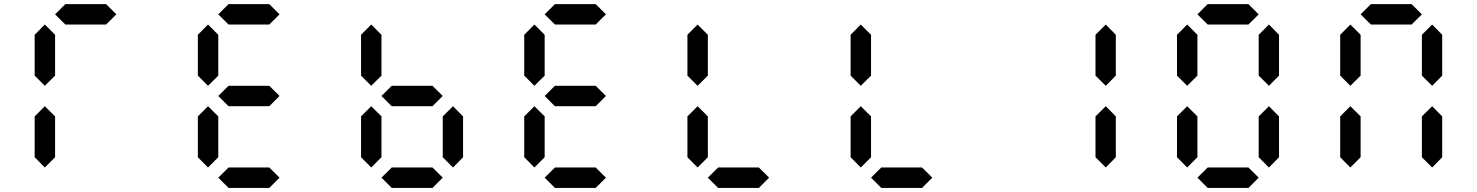

<svg xmlns="http://www.w3.org/2000/svg" viewBox="-20 -921 7238 941"><path d="M500 -800.8H300.3L250 -850.6L300.3 -900.9H500L550.3 -850.6ZM199.7 -100.1 149.9 -150.4V-350.6L199.7 -400.4L250 -350.6V-150.4ZM199.7 -500.5 149.9 -550.3V-750.5L199.7 -800.8L250 -750.5V-550.3Z M1299.8 -800.8H1100.1L1049.8 -850.6L1100.1 -900.9H1299.8L1350.1 -850.6ZM999.5 -100.1 949.7 -150.4V-350.6L999.5 -400.4L1049.8 -350.6V-150.4ZM999.5 -500.5 949.7 -550.3V-750.5L999.5 -800.8L1049.8 -750.5V-550.3ZM1299.8 -400.4H1100.1L1049.8 -450.7L1100.1 -500.5H1299.8L1350.1 -450.7ZM1299.8 0H1100.1L1049.8 -50.3L1100.1 -100.1H1299.8L1350.1 -50.3Z M1799.3 -100.1 1749.5 -150.4V-350.6L1799.3 -400.4L1849.6 -350.6V-150.4ZM2200.2 -100.1 2149.9 -150.4V-350.6L2200.2 -400.4L2249.5 -350.6V-150.4ZM1799.3 -500.5 1749.5 -550.3V-750.5L1799.3 -800.8L1849.6 -750.5V-550.3ZM2099.6 -400.4H1899.9L1849.6 -450.7L1899.9 -500.5H2099.6L2149.9 -450.7ZM2099.6 0H1899.9L1849.6 -50.3L1899.9 -100.1H2099.6L2149.9 -50.3Z M2899.4 -800.8H2699.7L2649.4 -850.6L2699.7 -900.9H2899.4L2949.7 -850.6ZM2599.1 -100.1 2549.3 -150.4V-350.6L2599.1 -400.4L2649.4 -350.6V-150.4ZM2599.1 -500.5 2549.3 -550.3V-750.5L2599.1 -800.8L2649.4 -750.5V-550.3ZM2899.4 -400.4H2699.7L2649.4 -450.7L2699.7 -500.5H2899.4L2949.7 -450.7ZM2899.4 0H2699.7L2649.4 -50.3L2699.7 -100.1H2899.4L2949.7 -50.3Z M3398.9 -100.1 3349.1 -150.4V-350.6L3398.9 -400.4L3449.2 -350.6V-150.4ZM3398.9 -500.5 3349.1 -550.3V-750.5L3398.9 -800.8L3449.2 -750.5V-550.3ZM3699.2 0H3499.5L3449.2 -50.3L3499.5 -100.1H3699.2L3749.5 -50.3Z M4198.7 -100.1 4148.9 -150.4V-350.6L4198.7 -400.4L4249 -350.6V-150.4ZM4198.7 -500.5 4148.9 -550.3V-750.5L4198.7 -800.8L4249 -750.5V-550.3ZM4499 0H4299.3L4249 -50.3L4299.3 -100.1H4499L4549.3 -50.3Z M5399.4 -100.1 5349.1 -150.4V-350.6L5399.4 -400.4L5448.7 -350.6V-150.4ZM5399.4 -500.5 5349.1 -550.3V-750.5L5399.4 -800.8L5448.7 -750.5V-550.3Z M6098.6 -800.8H5898.9L5848.6 -850.6L5898.9 -900.9H6098.6L6148.9 -850.6ZM5798.3 -100.1 5748.5 -150.4V-350.6L5798.3 -400.4L5848.6 -350.6V-150.4ZM6199.2 -100.1 6148.9 -150.4V-350.6L6199.2 -400.4L6248.5 -350.6V-150.4ZM5798.3 -500.5 5748.5 -550.3V-750.5L5798.3 -800.8L5848.6 -750.5V-550.3ZM6199.2 -500.5 6148.9 -550.3V-750.5L6199.2 -800.8L6248.5 -750.5V-550.3ZM6098.6 0H5898.9L5848.6 -50.3L5898.9 -100.1H6098.6L6148.9 -50.3Z M6898.4 -800.8H6698.7L6648.4 -850.6L6698.7 -900.9H6898.4L6948.7 -850.6ZM6598.1 -100.1 6548.3 -150.4V-350.6L6598.1 -400.4L6648.4 -350.6V-150.4ZM6999 -100.1 6948.7 -150.4V-350.6L6999 -400.4L7048.3 -350.6V-150.4ZM6598.1 -500.5 6548.3 -550.3V-750.5L6598.1 -800.8L6648.4 -750.5V-550.3ZM6999 -500.5 6948.7 -550.3V-750.5L6999 -800.8L7048.3 -750.5V-550.3Z"/></svg>

Font: E1234
Style: Regular
Weight: 400
Designer: GGBot
Version: Version 1.00;September 7, 2020